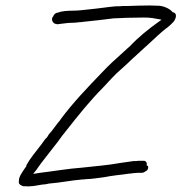

<svg xmlns="http://www.w3.org/2000/svg" viewBox="-20 -660 662 701"><path d="M49 0V1C47 12 54 16 65 20H77C83 21 86 21 89 20H90C103 20 120 16 133 14H134C136 14 139 13 145 13C149 12 155 11 160 10H161C201 7 242 -2 283 -5C287 -5 291 -5 294 -6H295C313 -6 342 -11 360 -13C390 -19 422 -22 451 -26L462 -27L466 -28H471C476 -29 482 -29 487 -29H498C502 -29 504 -30 509 -33H510V-34C519 -37 522 -45 521 -51C521 -54 518 -55 515 -57L516 -60C517 -67 512 -73 505 -73H485C483 -73 480 -72 477 -72H468C455 -70 434 -67 419 -65C376 -57 325 -53 280 -48C226 -44 177 -35 126 -29L101 -25L109 -35C116 -43 122 -54 130 -64C149 -89 170 -115 190 -141L206 -163C212 -170 218 -178 225 -187C266 -239 309 -293 356 -340C378 -363 398 -387 422 -407C436 -419 449 -432 463 -445C478 -459 494 -473 510 -488L519 -496C541 -516 570 -545 593 -561C601 -568 609 -575 614 -581C626 -597 625 -613 612 -615H611C602 -626 583 -637 561 -639C550 -639 538 -640 526 -640C499 -640 470 -639 443 -638H427C420 -637 413 -637 406 -637H402C369 -634 340 -629 307 -626C290 -624 264 -621 246 -621C231 -621 205 -620 192 -614H191C183 -613 177 -608 174 -600V-599H173C165 -588 174 -575 182 -573H183C188 -571 190 -571 193 -572H194L210 -574C221 -576 238 -577 249 -577C256 -577 262 -578 269 -579H270C274 -579 278 -579 281 -580C320 -584 357 -588 395 -593H396C404 -593 413 -594 421 -594C428 -594 435 -595 442 -595C464 -595 486 -596 507 -596C528 -596 545 -593 560 -590L570 -588L560 -581C522 -554 486 -525 453 -490C446 -484 440 -479 434 -473C405 -447 378 -423 353 -396C300 -341 247 -286 201 -224V-223C187 -208 174 -186 158 -169C155 -163 152 -158 145 -152C128 -127 105 -101 88 -76L77 -58C77 -57 76 -53 74 -49H73C64 -35 48 -15 49 0ZM520 -501 521 -502ZM594 -566Z"/></svg>

Font: Scribbler
Style: LtIta
Weight: 300
Designer: Mew Too
Foundry: Cannot Into Space Fonts
Version: Version 1.001